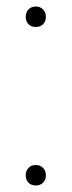

<svg xmlns="http://www.w3.org/2000/svg" viewBox="-20 -565 220 590"><path d="M90 5Q76.5 5 67.8 -3.5Q59 -12 59 -26Q59 -40.5 67.8 -49.2Q76.5 -58 90 -58Q103.5 -58 112.2 -49.2Q121 -40.5 121 -26Q121 -12 112.2 -3.5Q103.5 5 90 5ZM90 -482Q76.5 -482 67.8 -490.5Q59 -499 59 -513Q59 -527.5 67.8 -536.2Q76.5 -545 90 -545Q103.5 -545 112.2 -536.2Q121 -527.5 121 -513Q121 -499 112.2 -490.5Q103.5 -482 90 -482Z"/></svg>

Font: Encode Sans Condensed Condensed Thin
Style: Regular
Weight: 100
Width: 3
Designer: Multiple Designers
Foundry: Impallari Type
Version: Version 3.000; ttfautohint (v1.8.3) -l 8 -r 50 -G 200 -x 14 